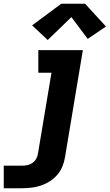

<svg xmlns="http://www.w3.org/2000/svg" viewBox="-65 -787 584 1022"><path d="M-45 215V95H52Q66 95 80.5 92Q95 89 107.5 80.5Q120 72 127.5 58.5Q135 45 137 31L209 -400H139V-520H376L281 50Q277 75 267 99.5Q257 124 239.5 144Q222 164 199 178.5Q176 193 151.5 201Q127 209 102 212Q77 215 52 215ZM189 -574 106 -652 261 -767H388L499 -646L402 -580L315 -696Z"/></svg>

Font: Iosevka Etoile Heavy Oblique
Style: Regular
Weight: 900
Italic angle: -9°
Designer: Belleve Invis
Foundry: Belleve Invis
Version: Version 15.5.2; ttfautohint (v1.8.4)